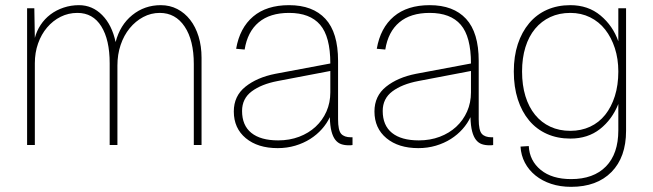

<svg xmlns="http://www.w3.org/2000/svg" viewBox="-20 -562 2531 744"><path d="M85 0V-530H113L115 -415Q122 -442 137.5 -465.5Q153 -489 175.5 -506Q198 -523 226.5 -532.5Q255 -542 286 -542Q338 -542 376 -503.5Q414 -465 428 -399Q445 -465 492.5 -503.5Q540 -542 603 -542Q638 -542 667 -527Q696 -512 717 -485Q738 -458 749.5 -420.5Q761 -383 761 -338V0H731V-314Q731 -406 695.5 -459Q660 -512 599 -512Q565 -512 535 -496Q505 -480 482.5 -452.5Q460 -425 447.5 -388Q435 -351 435 -308V0H405V-317Q405 -408 372.5 -460Q340 -512 280 -512Q245 -512 215 -497Q185 -482 162.5 -455.5Q140 -429 127.5 -393.5Q115 -358 115 -317V0Z M1056 12Q979 12 932.5 -26.5Q886 -65 886 -130Q886 -190 931 -226Q976 -262 1047 -276L1260 -316Q1260 -420 1220.5 -466Q1181 -512 1100 -512Q1026 -512 982.5 -475.5Q939 -439 928 -370L895 -373Q909 -454 961 -498Q1013 -542 1100 -542Q1192 -542 1241 -489Q1290 -436 1290 -326V-100Q1290 -57 1302 -43.5Q1314 -30 1340 -30H1346V0Q1341 1 1338 1Q1335 1 1331 1Q1315 1 1302 -3.5Q1289 -8 1279.5 -20Q1270 -32 1264.5 -53Q1259 -74 1258 -108Q1247 -84 1227.5 -62Q1208 -40 1182 -23.5Q1156 -7 1124 2.5Q1092 12 1056 12ZM1058 -18Q1102 -18 1139 -32Q1176 -46 1203 -71Q1230 -96 1245 -130Q1260 -164 1260 -204V-287L1056 -248Q993 -236 955.5 -208Q918 -180 918 -132Q918 -76 954 -47Q990 -18 1058 -18Z M1601 12Q1524 12 1477.5 -26.5Q1431 -65 1431 -130Q1431 -190 1476 -226Q1521 -262 1592 -276L1805 -316Q1805 -420 1765.5 -466Q1726 -512 1645 -512Q1571 -512 1527.5 -475.5Q1484 -439 1473 -370L1440 -373Q1454 -454 1506 -498Q1558 -542 1645 -542Q1737 -542 1786 -489Q1835 -436 1835 -326V-100Q1835 -57 1847 -43.5Q1859 -30 1885 -30H1891V0Q1886 1 1883 1Q1880 1 1876 1Q1860 1 1847 -3.5Q1834 -8 1824.5 -20Q1815 -32 1809.5 -53Q1804 -74 1803 -108Q1792 -84 1772.5 -62Q1753 -40 1727 -23.5Q1701 -7 1669 2.5Q1637 12 1601 12ZM1603 -18Q1647 -18 1684 -32Q1721 -46 1748 -71Q1775 -96 1790 -130Q1805 -164 1805 -204V-287L1601 -248Q1538 -236 1500.5 -208Q1463 -180 1463 -132Q1463 -76 1499 -47Q1535 -18 1603 -18Z M2193 162Q2151 162 2116 150.5Q2081 139 2055 118Q2029 97 2014 68.5Q1999 40 1997 6L2029 4Q2032 61 2075.5 96.5Q2119 132 2193 132Q2280 132 2328 83Q2376 34 2376 -57V-159Q2352 -99 2305 -62Q2258 -25 2190 -25Q2140 -25 2099.5 -43Q2059 -61 2030.5 -95Q2002 -129 1986.5 -177Q1971 -225 1971 -285Q1971 -344 1986.5 -391Q2002 -438 2030.5 -472Q2059 -506 2099.5 -524Q2140 -542 2190 -542Q2259 -542 2307 -502Q2355 -462 2376 -402V-530H2406V-55Q2406 47 2349.5 104.5Q2293 162 2193 162ZM2190 -55Q2232 -55 2266.5 -71Q2301 -87 2325 -117Q2349 -147 2362.5 -189.5Q2376 -232 2376 -285Q2376 -334 2362.5 -375.5Q2349 -417 2325 -447.5Q2301 -478 2266.5 -495Q2232 -512 2190 -512Q2147 -512 2112.5 -496Q2078 -480 2053.5 -450.5Q2029 -421 2016 -379Q2003 -337 2003 -285Q2003 -232 2016 -189.5Q2029 -147 2053.5 -117Q2078 -87 2112.5 -71Q2147 -55 2190 -55Z"/></svg>

Font: Geist Thin
Style: Regular
Weight: 400
Designer: Basement.studio, Andrés Briganti, Mateo Zaragoza
Foundry: Basement.studio, Vercel, Andrés Briganti, Guido Ferreyra, Mateo Zaragoza
Version: Version 1.401